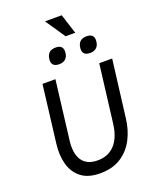

<svg xmlns="http://www.w3.org/2000/svg" viewBox="-195 -1200 1041 1313"><g transform="rotate(-20 325.5 -543.0)"><path d="M422 -1096 468 -952H398L300 -1096ZM240 -844Q247 -903 307 -903Q366 -903 358 -844Q355 -817 338 -802Q321 -787 293 -787Q262 -787 249 -802Q236 -817 240 -844ZM465 -844Q472 -903 532 -903Q591 -903 583 -844Q580 -817 563 -802Q546 -787 518 -787Q487 -787 474 -802Q461 -817 465 -844ZM87 -283 138 -700H232L180 -275Q168 -180 202.5 -129.5Q237 -79 315 -79Q392 -79 439.5 -130Q487 -181 499 -279L551 -700H645L593 -283Q584 -204 550 -137.5Q516 -71 454.5 -30.5Q393 10 302 10Q213 10 162.5 -30.5Q112 -71 94.5 -137.5Q77 -204 87 -283Z"/></g></svg>

Font: Haskoy Medium
Style: Italic
Weight: 500
Designer: Ertekin Erdin
Foundry: Ertekin Erdin
Version: Version 2.000; ttfautohint (v1.8.4.7-5d5b)